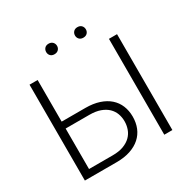

<svg xmlns="http://www.w3.org/2000/svg" viewBox="-191 -1055 1217 1233"><g transform="rotate(-30 417.5 -439.0)"><path d="M150.9 -402.3H326.7Q384.3 -402.3 428.5 -387.7Q472.7 -373 502.4 -346.7Q532.2 -320.3 547.4 -283.4Q562.5 -246.6 562.5 -202.1Q562.5 -157.2 547.4 -120.1Q532.2 -83 502.4 -56.4Q472.7 -29.8 428.5 -14.9Q384.3 0 326.7 0H90.8V-710.9H150.9ZM150.9 -351.1V-50.8H326.7Q373.5 -50.8 406.7 -63.2Q439.9 -75.7 461.2 -96.7Q482.4 -117.7 492.2 -145.3Q502 -172.9 502 -203.1Q502 -232.4 492.2 -259.3Q482.4 -286.1 461.2 -306.6Q439.9 -327.1 406.7 -339.1Q373.5 -351.1 326.7 -351.1ZM739.7 0H679.7V-710.9H739.7ZM288.1 -838.4Q288.1 -855 298.6 -866.5Q309.1 -877.9 328.1 -877.9Q346.7 -877.9 357.7 -866.5Q368.7 -855 368.7 -838.4Q368.7 -822.3 357.7 -811Q346.7 -799.8 328.1 -799.8Q309.1 -799.8 298.6 -811Q288.1 -822.3 288.1 -838.4ZM501.5 -837.9Q501.5 -854.5 512.2 -866Q522.9 -877.4 541.5 -877.4Q560.5 -877.4 571.3 -866Q582 -854.5 582 -837.9Q582 -821.8 571.3 -810.5Q560.5 -799.3 541.5 -799.3Q522.9 -799.3 512.2 -810.5Q501.5 -821.8 501.5 -837.9Z"/></g></svg>

Font: Melbourne
Style: Light
Weight: 300
Designer: Google
Version: Version 2.000980; 2014